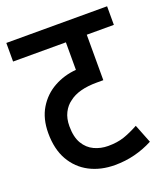

<svg xmlns="http://www.w3.org/2000/svg" viewBox="-119 -704 677 786"><g transform="rotate(-20 219.5 -311.0)"><path d="M439 -541H321V-343H293Q212 -343 171 -310Q151 -296 138.5 -271.5Q126 -247 126 -213Q126 -166 143 -137.5Q160 -109 188 -96Q216 -83 248 -83Q288 -83 317.5 -93Q347 -103 382 -122L414 -41Q376 -21 334.5 -10.5Q293 0 248 0Q186 0 138 -25Q90 -50 62.5 -98Q35 -146 35 -216Q35 -279 62 -323.5Q89 -368 133.5 -392.5Q178 -417 230 -421V-541H0V-622H439Z"/></g></svg>

Font: Noto Sans Condensed Medium
Style: Italic
Weight: 500
Width: 3
Italic angle: -12°
Designer: Monotype Design Team
Foundry: Monotype Imaging Inc.
Version: Version 2.013; ttfautohint (v1.8.4.7-5d5b)